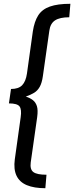

<svg xmlns="http://www.w3.org/2000/svg" viewBox="-20 -856 391 1012"><path d="M351 -836 345 -765Q295 -765 270 -748.5Q245 -732 240 -694L206 -455Q201 -419 189.5 -398.5Q178 -378 160 -367Q142 -356 116 -347Q138 -340 153 -328.5Q168 -317 174.5 -296.5Q181 -276 176 -239L142 0Q137 37 156 51Q175 65 225 65L219 136Q160 136 121.5 120Q83 104 67 70Q51 36 58 -16L89 -238Q95 -279 83 -295Q71 -311 27 -311L38 -387Q78 -387 97 -407Q116 -427 122 -468L153 -690Q161 -743 181.5 -775Q202 -807 243 -821.5Q284 -836 351 -836Z"/></svg>

Font: Fira Sans Variable
Style: Italic
Weight: 397
Italic angle: -8°
Designer: Carrois Corporate & Edenspiekermann AG
Foundry: Carrois Corporate GbR & Edenspiekermann AG
Version: Version 4.202